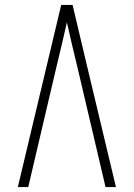

<svg xmlns="http://www.w3.org/2000/svg" viewBox="-20 -755 540 775"><path d="M52 0 227 -735H273L331 -490L448 0H406L291 -490Q280 -534 270 -577.5Q260 -621 250 -665Q240 -621 230 -577.5Q220 -534 209 -490L94 0Z"/></svg>

Font: Iosevka Extralight
Style: Regular
Weight: 200
Monospace: yes
Designer: Belleve Invis
Foundry: Belleve Invis
Version: Version 32.0.1; ttfautohint (v1.8.4)